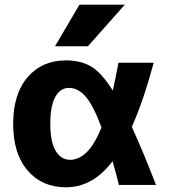

<svg xmlns="http://www.w3.org/2000/svg" viewBox="-20 -787 725 817"><path d="M318 -767H511L354 -590H214ZM541 -247Q588 -144 644 0H486Q474 -49 459 -101Q375 10 261 10Q159 10 97.5 -61.5Q36 -133 36 -260Q36 -387 97.5 -458.5Q159 -530 261 -530Q323 -530 367 -504.5Q411 -479 460 -402Q471 -450 484 -520H634Q590 -357 541 -247ZM412 -245Q376 -340 344 -376.5Q312 -413 274 -413Q237 -413 215.5 -375Q194 -337 194 -260Q194 -183 217 -145Q240 -107 278 -107Q357 -107 412 -245Z"/></svg>

Font: Mplus 1p ExtraBold
Style: Regular
Weight: 800
Version: Version 1.061